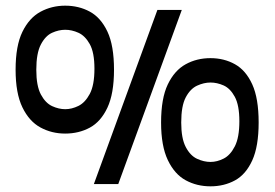

<svg xmlns="http://www.w3.org/2000/svg" viewBox="-20 -649 971 677"><path d="M311 0 535 -614H621L397 0ZM209.7 -178Q162.4 -178 122.7 -199.5Q83 -221 59 -270.5Q35 -320 35 -403.3Q35 -487.6 59 -536.8Q83 -586 122.7 -607.5Q162.4 -629 209.7 -629Q258 -629 296.8 -607.9Q335.6 -586.8 358.8 -537.6Q382 -488.4 382 -403Q382 -319 358.8 -269.5Q335.6 -220 296.8 -199Q258 -178 209.7 -178ZM210 -264Q233 -264 256.5 -275.5Q280 -287 296.5 -317.8Q313 -348.7 313 -406.8Q313 -464 296.5 -493.5Q280 -523 256.5 -533.5Q233.1 -544 210 -544Q187 -544 163.6 -533.4Q140.1 -522.7 124.1 -492.1Q108 -461.5 108 -403Q108 -346.1 124.1 -315.9Q140.3 -285.7 163.8 -274.8Q187.3 -264 210 -264ZM722.1 8Q674 8 634.7 -13.4Q595.4 -34.8 571.7 -84.6Q548 -134.4 548 -217Q548 -302 571.6 -351.3Q595.3 -400.7 634.5 -422.3Q673.7 -444 722 -444Q770.1 -444 808.5 -422.5Q847 -401 869.5 -351.5Q892 -302 892 -217Q892 -133 869.5 -83.5Q847 -34 808.6 -13Q770.1 8 722.1 8ZM722.2 -78Q745.4 -78 768.6 -89.8Q791.9 -101.5 807.9 -132.8Q824 -164 824 -221.4Q824 -278 807.9 -307.7Q791.9 -337.3 768.6 -347.7Q745.4 -358 722.2 -358Q699 -358 675 -347Q651 -336 635 -305.8Q619 -275.6 619 -217Q619 -161 635 -130.5Q651 -100 675 -89Q699 -78 722.2 -78Z"/></svg>

Font: Manuale
Style: Regular
Weight: 400
Designer: Eduardo Tunni / Pablo Cosgaya
Foundry: Eduardo Tunni / Pablo Cosgaya
Version: Version 1.002